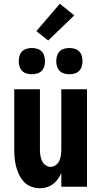

<svg xmlns="http://www.w3.org/2000/svg" viewBox="-20 -996 540 1024"><path d="M192 8Q169 8 146.5 -0.5Q124 -9 108 -26Q92 -43 82 -64Q72 -85 66 -107.5Q60 -130 58 -153.5Q56 -177 56 -200V-520H193V-200Q193 -185 195 -169.5Q197 -154 203 -140Q209 -126 222 -116Q235 -106 250 -106Q265 -106 278 -116Q291 -126 297 -140Q303 -154 305 -169.5Q307 -185 307 -200V-520H444V0H307V-74Q300 -57 289 -41.5Q278 -26 263 -14.5Q248 -3 229.5 2.5Q211 8 192 8ZM350 -600Q336 -600 322 -604Q308 -608 298 -618Q288 -628 284 -642Q280 -656 280 -670Q280 -684 284 -698Q288 -712 298 -722Q308 -732 322 -736Q336 -740 350 -740Q364 -740 378 -736Q392 -732 402 -722Q412 -712 416 -698Q420 -684 420 -670Q420 -656 416 -642Q412 -628 402 -618Q392 -608 378 -604Q364 -600 350 -600ZM150 -600Q136 -600 122 -604Q108 -608 98 -618Q88 -628 84 -642Q80 -656 80 -670Q80 -684 84 -698Q88 -712 98 -722Q108 -732 122 -736Q136 -740 150 -740Q164 -740 178 -736Q192 -732 202 -722Q212 -712 216 -698Q220 -684 220 -670Q220 -656 216 -642Q212 -628 202 -618Q192 -608 178 -604Q164 -600 150 -600ZM237 -780 174 -830 299 -976 376 -914Z"/></svg>

Font: Iosevka SS18 Heavy
Style: Regular
Weight: 900
Monospace: yes
Designer: Belleve Invis
Foundry: Belleve Invis
Version: Version 25.1.1; ttfautohint (v1.8.4)